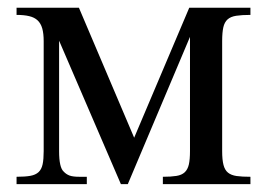

<svg xmlns="http://www.w3.org/2000/svg" viewBox="-20 -467 677 487"><path d="M393.1 0V-18.6Q414.1 -18.6 427.5 -20.8Q440.9 -22.9 448.5 -30Q456.1 -37.1 459 -49.8Q461.9 -62.5 461.9 -83.5V-373.5L304.2 0H286.6L129.9 -363.8V-83.5Q129.9 -42 141.6 -31.7Q147.9 -24.9 156.5 -21.7Q165 -18.6 181.6 -18.6H200.2V0H22V-18.6Q43.5 -18.6 56.9 -21Q70.3 -23.4 77.9 -30.5Q85.4 -37.6 88.1 -50.3Q90.8 -63 90.8 -83.5V-362.8Q90.8 -381.8 87.2 -394.8Q83.5 -407.7 75.4 -415.3Q67.4 -422.9 54.2 -426Q41 -429.2 22 -429.2V-447.3H180.2L320.3 -117.7L460 -447.3H615.2V-429.2Q593.3 -429.2 579.1 -427Q564.9 -424.8 557.1 -417.7Q549.3 -410.6 546.4 -397.5Q543.5 -384.3 543.5 -362.8V-83.5Q543.5 -61.5 546.9 -48.6Q550.3 -35.6 558.3 -29.1Q566.4 -22.5 580.3 -20.5Q594.2 -18.6 615.2 -18.6V0Z"/></svg>

Font: Doulos SIL CyrE
Style: Regular
Weight: 400
Designer: Walt Agee, Victor Gaultney, Peter Martin, Debbi Hosken, Becca Hirsbrunner
Foundry: SIL International
Version: Version 5.000